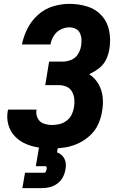

<svg xmlns="http://www.w3.org/2000/svg" viewBox="-20 -763 616 997"><path d="M250 8Q284 8 318.5 2.5Q353 -3 386.5 -18.5Q420 -34 447.5 -59.5Q475 -85 490 -118Q505 -151 510 -185Q517 -222 513 -259.5Q509 -297 490.5 -328Q472 -359 443 -378Q470 -390 494 -408.5Q518 -427 531 -454Q544 -481 548 -509Q556 -556 547 -602.5Q538 -649 507.5 -682.5Q477 -716 432.5 -729.5Q388 -743 340 -743Q298 -743 255 -730Q212 -717 177.5 -686Q143 -655 122.5 -614.5Q102 -574 94 -532H242Q246 -555 259 -576.5Q272 -598 294.5 -609.5Q317 -621 340 -621Q357 -621 372 -614Q387 -607 394.5 -592Q402 -577 403 -559.5Q404 -542 401 -525Q398 -503 385 -482Q372 -461 349.5 -452Q327 -443 305 -443H235L215 -321H285Q306 -321 325 -313Q344 -305 354 -287Q364 -269 366 -247.5Q368 -226 364 -205Q361 -186 352 -167.5Q343 -149 325.5 -136Q308 -123 288.5 -118.5Q269 -114 250 -114Q227 -114 206.5 -121.5Q186 -129 176 -148.5Q166 -168 169 -190L170 -194H22Q21 -190 20 -185Q14 -149 23.5 -115Q33 -81 56.5 -56Q80 -31 111.5 -17Q143 -3 178 2.5Q213 8 250 8ZM96 214H196Q217 214 238 209Q259 204 277.5 190.5Q296 177 306.5 157Q317 137 320 116Q324 97 320.5 79Q317 61 305 47.5Q293 34 276 28L281 0H183L166 100H215Q221 100 222 105.5Q223 111 222 117Q221 122 218 128Q215 134 210 134H110Z"/></svg>

Font: Iosevka Sparkle Heavy
Style: Italic
Weight: 900
Italic angle: -9°
Designer: Belleve Invis
Foundry: Belleve Invis
Version: Version 4.5.0; ttfautohint (v1.8.3)